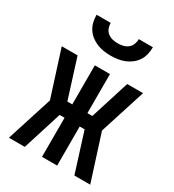

<svg xmlns="http://www.w3.org/2000/svg" viewBox="-179 -843 858 945"><g transform="rotate(30 250.0 -370.0)"><path d="M207 0V-222H179L109 0H19L102 -260L19 -520H109L179 -298H207V-520H293V-298H321L391 -520H481L398 -260L481 0H391L321 -222H293V0ZM250 -600Q230 -600 210 -603Q190 -606 171.5 -613.5Q153 -621 137 -633.5Q121 -646 110 -663Q99 -680 94.5 -700Q90 -720 90 -740H170Q170 -725 175.5 -710.5Q181 -696 193 -686.5Q205 -677 220 -673.5Q235 -670 250 -670Q265 -670 280 -673.5Q295 -677 307 -686.5Q319 -696 324.5 -710.5Q330 -725 330 -740H410Q410 -720 405.5 -700Q401 -680 390 -663Q379 -646 363 -633.5Q347 -621 328.5 -613.5Q310 -606 290 -603Q270 -600 250 -600Z"/></g></svg>

Font: Iosevka Curly Medium
Style: Regular
Weight: 500
Monospace: yes
Designer: Belleve Invis
Foundry: Belleve Invis
Version: Version 22.1.2; ttfautohint (v1.8.4)